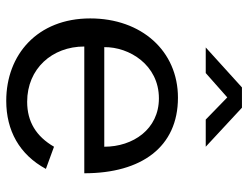

<svg xmlns="http://www.w3.org/2000/svg" viewBox="-110 -675 795 615"><g transform="rotate(90 287.5 -367.5)"><path d="M363 -629H450L325 -745H260L132 -629H214L292 -698ZM129 -240H535C535 -423 451 -540 293 -540C143 -540 39 -423 39 -259C39 -90 155 10 303 10C398 10 475 -32 521 -117L450 -143C417 -86 370 -57 306 -57C200 -57 129 -137 129 -240ZM131 -304C130 -384 188 -479 295 -479C394 -479 450 -396 450 -304Z"/></g></svg>

Font: 18Franklin
Style: Regular
Weight: 400
Designer: Pablo Impallari, Rodrigo Fuenzalida (Modified by Dan O. Williams)
Version: Version 0.025;PS 000.025;hotconv 1.0.88;makeotf.lib2.5.64775